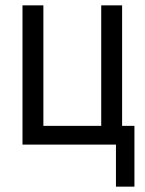

<svg xmlns="http://www.w3.org/2000/svg" viewBox="-20 -540 540 717"><path d="M413 157V0H64V-520H142V-70H358V-520H436V-70H482V157Z"/></svg>

Font: Moesevka
Style: Regular
Weight: 400
Monospace: yes
Designer: Belleve Invis
Foundry: Belleve Invis
Version: Version 32.5.0; ttfautohint (v1.8.4)